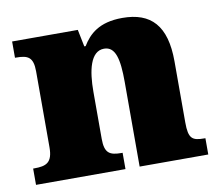

<svg xmlns="http://www.w3.org/2000/svg" viewBox="-66 -629 815 708"><g transform="rotate(-10 341.5 -275.5)"><path d="M14 0H349V-61H345C301 -61 282 -71 282 -125V-301C282 -380 297 -451 348 -451C391 -451 402 -402 402 -317V0H659V-61H655C610 -61 596 -70 596 -131V-360C596 -494 541 -551 434 -551C346 -551 308 -513 283 -472H278L265 -536H19V-475H23C67 -475 87 -466 87 -412V-128C87 -70 63 -61 18 -61H14Z"/></g></svg>

Font: Noto Serif Lao Black
Style: Regular
Weight: 900
Designer: Monotype Design Team
Foundry: Monotype Imaging Inc.
Version: Version 2.003